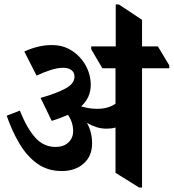

<svg xmlns="http://www.w3.org/2000/svg" viewBox="-20 -833 779 861"><path d="M257 -66Q194 -66 147.5 -99Q101 -132 67.5 -188.5Q34 -245 10 -314L69 -337Q101 -257 138.5 -215.5Q176 -174 230 -174Q265 -174 286.5 -194Q308 -214 308 -245Q308 -284 285 -318Q254 -304 212 -291L162 -394Q233 -414 273.5 -436Q314 -458 314 -489Q314 -508 300.5 -518.5Q287 -529 263 -529Q238 -529 207 -519Q176 -509 144 -494L89 -602Q152 -631 213 -631Q256 -631 290 -613Q324 -595 348 -564Q367 -540 377 -511Q387 -482 387 -453Q387 -395 344 -356Q380 -345 415 -345Q441 -345 462 -351Q483 -357 498 -368V-527H439L389 -612V-625H688L739 -540V-527H617V8H604L498 -58V-261Q480 -256 458 -256Q434 -256 412 -263Q390 -270 370 -282Q393 -241 393 -190Q393 -133 355 -99.5Q317 -66 257 -66ZM513 -813 617 -744V-608H499V-813Z"/></svg>

Font: Noto Serif Devanagari SemiCondensed
Style: Bold
Weight: 700
Width: 4
Designer: Universal Thirst, Indian Type Foundry and the Monotype Design Team
Foundry: Monotype Imaging Inc.
Version: Version 2.004; ttfautohint (v1.8.4.7-5d5b)